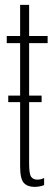

<svg xmlns="http://www.w3.org/2000/svg" viewBox="-20 -742 226 768"><path d="M13 -333.5H146.5V-359.5H13ZM117.5 5.5Q138 5.5 156.5 -1.5V-30Q143.5 -23.5 129 -23.5Q112.5 -23.5 104.5 -35Q96.5 -46.5 96.5 -88V-569.5H170.5V-598H96.5V-722.5H60.5V-598H7V-569.5H60.5V-76.5Q60.5 -26 75.5 -10.2Q90.5 5.5 117.5 5.5Z"/></svg>

Font: Anybody ExtraCondensed ExtraLight
Style: Regular
Weight: 250
Width: 2
Version: Version 1.113;gftools[0.9.25]